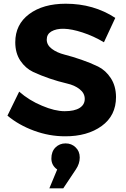

<svg xmlns="http://www.w3.org/2000/svg" viewBox="-20 -727 677 1031"><path d="M385.7 64Q408.2 85 408.2 118.7Q408.2 152.3 387.2 183.1L319.8 284.2H245.1L287.1 183.1Q255.9 161.1 255.9 124Q255.9 86.9 277.8 64.9Q299.8 43 332 43Q364.3 43 385.7 64ZM407.7 -248Q380.9 -269.5 338.9 -278.8Q245.1 -300.8 158.7 -340.3Q117.2 -359.9 89.4 -400.9Q62 -441.9 62 -500Q62 -595.7 136.7 -651.4Q211.4 -707 333 -707Q482.9 -707 599.1 -630.9L538.1 -500Q482.9 -533.2 422.9 -552.7Q309.1 -589.8 254.9 -557.6Q231 -543 231 -514.2Q231 -485.4 258.3 -464.8Q285.2 -444.3 327.1 -433.6Q369.1 -422.9 417.5 -406.2Q465.8 -389.6 506.8 -369.6Q547.9 -349.1 575.2 -307.1Q602.5 -265.1 603 -206.1Q603 -106 525.9 -50.3Q448.7 5.4 329.1 4.9Q244.1 4.9 162.1 -25.4Q80.1 -55.7 20 -106L83 -234.9Q136.2 -188 205.6 -159.2Q274.4 -129.9 327.1 -129.9Q379.9 -129.9 407.7 -147.5Q435.1 -165 435.1 -195.8Q435.1 -226.6 407.7 -248Z"/></svg>

Font: TruenoSBd
Style: Demi
Weight: 600
Designer: Julieta Ulanovsky
Foundry: Julieta Ulanovsky
Version: Version 3.001b